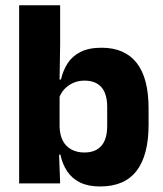

<svg xmlns="http://www.w3.org/2000/svg" viewBox="-20 -680 606 712"><path d="M351.5 11.5Q307.5 11.5 277.5 -3Q247.5 -17.5 229.5 -44.2Q211.5 -71 204 -106.5H164.5L201 -209.5Q202 -179 213 -158Q224 -137 244.5 -125.8Q265 -114.5 292.5 -114.5Q334.5 -114.5 356 -139.2Q377.5 -164 377.5 -213.5V-283Q377.5 -332 356.2 -356.5Q335 -381 293 -381Q269.5 -381 250.2 -372Q231 -363 217.8 -348.2Q204.5 -333.5 198.5 -314.5L164 -385H206Q213.5 -418 230.5 -444.8Q247.5 -471.5 278.2 -487.2Q309 -503 356.5 -503Q442.5 -503 486.8 -446.8Q531 -390.5 531 -278V-218Q531 -104.5 486.5 -46.5Q442 11.5 351.5 11.5ZM51 0V-660.5H203V-513.5L200.5 -356L201 -342.5V-154L198.5 -124.5L203 0Z"/></svg>

Font: Anek Gujarati Medium
Style: Bold
Weight: 700
Version: Version 1.003